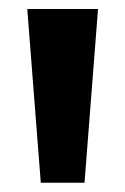

<svg xmlns="http://www.w3.org/2000/svg" viewBox="-20 -828 278 426"><path d="M70.5 -422.5 40.5 -808H197.5L167.5 -422.5Z"/></svg>

Font: Encode Sans
Style: Bold
Weight: 700
Designer: Multiple Designers
Foundry: Impallari Type
Version: Version 3.002; ttfautohint (v1.8.3) -l 8 -r 50 -G 200 -x 14 